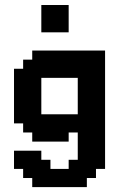

<svg xmlns="http://www.w3.org/2000/svg" viewBox="-20 -613 484 781"><path d="M148.1 -592.6H259.3V-481.5H148.1ZM37 0H148.1V37H185.2V74.1H259.3V37H296.3V-74.1H259.3V-37H111.1V-74.1H74.1V-111.1H37V-333.3H74.1V-370.4H111.1V-407.4H407.4V74.1H370.4V111.1H333.3V148.1H111.1V111.1H74.1V74.1H37ZM148.1 -148.1H296.3V-296.3H148.1Z"/></svg>

Font: Jersey 15
Style: Regular
Weight: 400
Designer: Sarah Cadigan-Fried
Version: Version 1.001; ttfautohint (v1.8.4.7-5d5b)